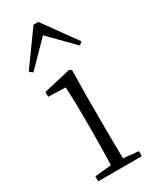

<svg xmlns="http://www.w3.org/2000/svg" viewBox="-202 -841 729 897"><g transform="rotate(-30 162.5 -392.5)"><path d="M45 0V-27L156 -38H175L280 -27V0ZM133 0Q134 -24 135 -64.5Q136 -105 136.5 -149Q137 -193 137 -226V-281Q137 -332 136 -375Q135 -418 133 -456L40 -459V-485L187 -519L199 -511L197 -377V-226Q197 -193 197.5 -149Q198 -105 198.5 -64.5Q199 -24 200 0ZM288 -592 140 -743H185L37 -592L20 -606L149 -785H175L304 -606Z"/></g></svg>

Font: Noto Serif JP
Style: Regular
Weight: 200
Designer: Ryoko NISHIZUKA 西塚涼子 (kana & ideographs); Frank Grießhammer (Latin, Greek & Cyrillic); Wenlong ZHANG 张文龙 (bopomofo); San
Foundry: Adobe
Version: Version 2.001;hotconv 1.1.0;makeotfexe 2.6.0